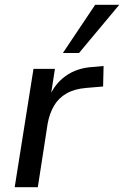

<svg xmlns="http://www.w3.org/2000/svg" viewBox="-20 -777 515 797"><path d="M41 0 119 -491H208L190 -375H185Q206 -428 252.5 -461.5Q299 -495 365 -499L410 -503L408 -418L338 -412Q289 -408 256 -389Q223 -370 204.5 -338.5Q186 -307 178 -265L137 0ZM241 -557 375 -757H475L308 -557Z"/></svg>

Font: Nunito Sans 10pt Medium
Style: Italic
Weight: 500
Italic angle: -9°
Designer: Vernon Adams
Foundry: Vernon Adams
Version: Version 3.101;gftools[0.9.27]